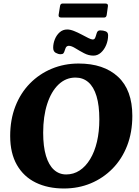

<svg xmlns="http://www.w3.org/2000/svg" viewBox="-20 -1058 790 1094"><path d="M344 16Q253 16 184 -17.5Q115 -51 76.5 -118Q38 -185 38 -283Q38 -376 67.5 -452Q97 -528 150.5 -582.5Q204 -637 275 -666.5Q346 -696 428 -696Q571 -696 652.5 -620.5Q734 -545 734 -398Q734 -304 704.5 -228Q675 -152 621.5 -97.5Q568 -43 497.5 -13.5Q427 16 344 16ZM357 -64Q399 -64 433.5 -86.5Q468 -109 493.5 -151Q519 -193 532.5 -250.5Q546 -308 546 -378Q546 -457 530 -510Q514 -563 483.5 -589.5Q453 -616 410 -616Q355 -616 313.5 -576.5Q272 -537 249 -466Q226 -395 226 -302Q226 -223 242 -170Q258 -117 287.5 -90.5Q317 -64 357 -64ZM283 -786Q283 -810 292.5 -834Q302 -858 320 -874Q338 -890 363 -890Q380 -890 401.5 -881.5Q423 -873 444.5 -861.5Q466 -850 483 -841.5Q500 -833 508 -833Q518 -833 522 -842Q526 -851 530 -866Q533 -877 538 -881Q543 -885 551 -885Q568 -885 582 -879.5Q596 -874 596 -857Q596 -828 585 -801.5Q574 -775 555 -758Q536 -741 512 -741Q485 -741 458.5 -755Q432 -769 409.5 -783Q387 -797 372 -797Q365 -797 359.5 -792.5Q354 -788 349 -771Q346 -760 341.5 -754.5Q337 -749 325 -749Q312 -749 297.5 -757Q283 -765 283 -786ZM322 -1023Q324 -1038 337 -1038H580Q597 -1038 595 -1023L588 -973Q586 -958 573 -958H329Q312 -958 314 -973Z"/></svg>

Font: Alkatra
Style: Bold
Weight: 700
Designer: Suman Bhandary
Version: Version 1.100;gftools[0.9.22]